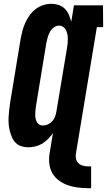

<svg xmlns="http://www.w3.org/2000/svg" viewBox="-20 -763 560 1005"><path d="M443 222Q414 222 386.5 218.5Q359 215 334 206Q309 197 287.5 181Q266 165 253.5 142.5Q241 120 238 92.5Q235 65 240 37L257 -66Q246 -50 231.5 -35.5Q217 -21 200.5 -11Q184 -1 165 3.5Q146 8 128 8Q109 8 92 2.5Q75 -3 62.5 -15Q50 -27 43 -43.5Q36 -60 31.5 -77Q27 -94 25.5 -112.5Q24 -131 25 -149.5Q26 -168 28 -187Q30 -206 33 -225L88 -560Q92 -581 97.5 -602Q103 -623 112 -643Q121 -663 134.5 -682Q148 -701 166 -715Q184 -729 205.5 -736Q227 -743 248 -743Q269 -743 288 -736.5Q307 -730 320 -716.5Q333 -703 340.5 -685.5Q348 -668 353 -649L367 -735H519L520 -621H487L378 37Q375 52 377.5 66Q380 80 389.5 90Q399 100 413.5 104Q428 108 443 108H457V222ZM204 -106Q217 -106 230.5 -112Q244 -118 253.5 -128.5Q263 -139 268 -152Q273 -165 275 -178L331 -513Q333 -525 334 -537.5Q335 -550 335 -561.5Q335 -573 332.5 -584.5Q330 -596 325 -606Q320 -616 310.5 -622.5Q301 -629 289 -629Q275 -629 262 -619.5Q249 -610 241.5 -596.5Q234 -583 230 -569Q226 -555 223 -541L168 -206Q166 -195 165.5 -184.5Q165 -174 164.5 -164Q164 -154 166 -144Q168 -134 172.5 -125Q177 -116 185.5 -111Q194 -106 204 -106Z"/></svg>

Font: Iosevka Curly Slab Heavy
Style: Italic
Weight: 900
Italic angle: -9°
Monospace: yes
Designer: Belleve Invis
Foundry: Belleve Invis
Version: Version 22.1.2; ttfautohint (v1.8.4)